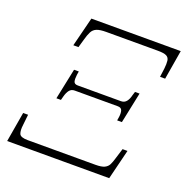

<svg xmlns="http://www.w3.org/2000/svg" viewBox="-127 -833 929 953"><g transform="rotate(20 337.0 -357.0)"><path d="M157 -559 196 -714H668L642 -559H615L621 -604Q624 -630 622 -646.5Q620 -663 606.5 -670Q593 -677 560 -677H288Q255 -677 238 -670Q221 -663 212.5 -646.5Q204 -630 197 -604L184 -559ZM168 -283 202 -446H227L224 -427Q221 -404 224.5 -391.5Q228 -379 246 -379H474Q492 -379 502.5 -392Q513 -405 518 -427L524 -446H548L514 -283H489L492 -302Q495 -324 490.5 -337Q486 -350 468 -350H240Q223 -350 213 -337.5Q203 -325 197 -302L192 -283ZM11 0 38 -158H64L58 -102Q54 -72 60.5 -55.5Q67 -39 106 -39H463Q495 -39 510.5 -46.5Q526 -54 533 -68Q540 -82 546 -103L563 -158H589L550 0Z"/></g></svg>

Font: Noto Serif ExtraLight
Style: Italic
Weight: 200
Italic angle: -12°
Designer: Monotype Design Team
Foundry: Monotype Imaging Inc.
Version: Version 2.014; ttfautohint (v1.8.4.7-5d5b)